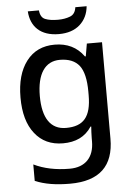

<svg xmlns="http://www.w3.org/2000/svg" viewBox="-64 -796 747 1083"><g transform="rotate(-5 310.0 -254.5)"><path d="M404.3 -749C400.9 -723.1 389.6 -706.1 369.6 -698.7C349.6 -690.9 326.7 -687 301.3 -687C271.5 -687 247.6 -690.4 229.5 -697.8C211.4 -704.6 200.7 -721.7 198.2 -749H135.3C140.6 -662.6 195.3 -606 299.3 -606C349.1 -606 388.7 -619.1 418.5 -645.5C447.8 -671.9 464.4 -706.5 468.3 -749ZM269 -548.8C201.2 -548.8 147.9 -523.9 109.4 -473.6C70.8 -423.3 51.8 -354.5 51.8 -268.1C51.8 -180.7 70.8 -112.8 109.4 -64C147.9 -14.6 201.2 9.8 269 9.8C339.4 9.8 394.5 -14.6 431.2 -70.8H435.1C434.6 -63.5 433.6 -53.2 433.1 -39.1C432.6 -24.9 432.1 -13.7 432.1 -4.9V13.2C432.1 103.5 381.8 155.8 293.9 155.8C215.8 155.8 147.9 141.6 90.8 113.8V207C145.5 230 209.5 240.2 288.1 240.2C456.1 240.2 537.1 160.6 537.1 6.8V-539.1H451.2L439 -467.8H434.1C395.5 -522 340.3 -548.8 269 -548.8ZM291 -460.9C341.3 -460.9 377.9 -445.8 401.4 -416C424.3 -386.2 436 -336.9 436 -268.1V-248C436 -125 392.1 -75.2 293 -75.2C206.5 -75.2 161.1 -141.6 161.1 -267.1C161.1 -392.1 207 -460.9 291 -460.9Z"/></g></svg>

Font: Noto Reveo Sans
Style: Regular
Weight: 500
Designer: Monotype Design Team
Foundry: Monotype Imaging Inc.
Version: Version 2.007